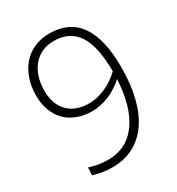

<svg xmlns="http://www.w3.org/2000/svg" viewBox="-181 -867 917 994"><g transform="rotate(-30 277.5 -370.0)"><path d="M263 -752Q499 -752 499 -415Q499 -314 479 -234.5Q459 -155 421 -100.5Q383 -46 328 -17Q273 12 202 12Q174 12 147 8Q120 4 88 -5L90 -51Q122 -41 147.5 -37Q173 -33 201 -33Q313 -33 377 -122Q441 -211 449 -372Q407 -334 357 -313Q307 -292 256 -292Q209 -292 169.5 -306.5Q130 -321 102 -348.5Q74 -376 58.5 -416.5Q43 -457 43 -508Q43 -562 59 -607Q75 -652 103.5 -684.5Q132 -717 172.5 -734.5Q213 -752 263 -752ZM264 -335Q310 -335 360.5 -357.5Q411 -380 450 -418Q450 -566 404 -636.5Q358 -707 263 -707Q224 -707 193 -693Q162 -679 139.5 -652.5Q117 -626 105 -589Q93 -552 93 -507Q93 -426 138 -380.5Q183 -335 264 -335Z"/></g></svg>

Font: Encode Sans Narrow
Style: ExtraLight
Weight: 200
Designer: Pablo Impallari, Andres Torresi
Foundry: Pablo Impallari, Andres Torresi
Version: Version 1.000; ttfautohint (v1.00) -l 8 -r 50 -G 200 -x 14 -